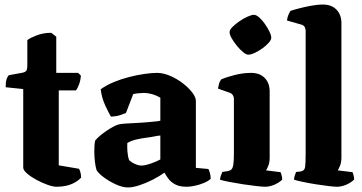

<svg xmlns="http://www.w3.org/2000/svg" viewBox="-20 -820 1591 843"><path d="M229 0Q213 0 189 -8.5Q165 -17 140 -30.5Q115 -44 98.5 -58.5Q82 -73 82 -84V-429L5 -437Q5 -463 10 -475.5Q15 -488 20 -490L80 -501Q89 -503 94.5 -508Q100 -513 100 -536V-644Q111 -653 140.5 -664.5Q170 -676 205 -676L227 -659V-500H323L335 -488Q334 -469 327.5 -450.5Q321 -432 313 -423H238V-94L327 -79Q330 -74 333 -64Q336 -54 336 -40Q325 -28 308 -18.5Q291 -9 271 -4.5Q251 0 229 0Z M542 3Q518 3 489.5 -10Q461 -23 437 -40.5Q413 -58 404 -73Q399 -89 396.5 -112Q394 -135 394 -156Q394 -171 395 -183Q396 -195 398 -203Q406 -213 419 -224Q432 -235 447.5 -245.5Q463 -256 477 -263.5Q491 -271 499 -273Q508 -276 531 -277.5Q554 -279 577 -280Q594 -281 609.5 -282Q625 -283 639.5 -284.5Q654 -286 665 -287Q676 -288 684 -290V-391Q663 -403 644.5 -407.5Q626 -412 612 -412Q603 -412 588 -410.5Q573 -409 565 -407L533 -324Q526 -321 509 -315Q492 -309 467 -308Q458 -323 442.5 -356Q427 -389 422 -428Q447 -446 479.5 -459.5Q512 -473 547.5 -482Q583 -491 615 -495.5Q647 -500 669 -500Q697 -500 727 -487Q757 -474 782.5 -454.5Q808 -435 824 -414Q840 -393 840 -377V-83L895 -78Q898 -72 901.5 -61Q905 -50 905 -35Q895 -25 876 -17Q857 -9 836 -4.5Q815 0 800 0Q769 0 750 -10Q731 -20 720 -34.5Q709 -49 702 -62Q680 -46 650.5 -31Q621 -16 592 -6.5Q563 3 542 3ZM601 -93Q611 -93 626 -97Q641 -101 657 -107.5Q673 -114 684 -120V-225Q671 -224 657.5 -221Q644 -218 627 -216Q602 -213 578.5 -207.5Q555 -202 539 -192Q538 -176 539.5 -154.5Q541 -133 547 -117Q557 -107 573 -100Q589 -93 601 -93Z M1145 0Q1134 0 1106.5 -3Q1079 -6 1046.5 -11Q1014 -16 986 -21.5Q958 -27 946 -31Q946 -38 949.5 -48Q953 -58 956 -65L981 -69Q991 -71 996.5 -76.5Q1002 -82 1004.5 -98Q1007 -114 1007 -147V-385Q1007 -395 1002 -402.5Q997 -410 988 -413L937 -431Q939 -443 942 -453.5Q945 -464 952 -472Q970 -480 1008 -490Q1046 -500 1082 -500Q1121 -500 1142.5 -477.5Q1164 -455 1164 -419V-128Q1164 -107 1158 -92Q1152 -77 1148 -72L1212 -64Q1214 -59 1216.5 -50.5Q1219 -42 1219 -32Q1214 -25 1200.5 -17Q1187 -9 1172.5 -4.5Q1158 0 1145 0ZM1070 -580Q1061 -580 1047.5 -591Q1034 -602 1020.5 -618.5Q1007 -635 997.5 -651.5Q988 -668 988 -679Q988 -689 1000.5 -701.5Q1013 -714 1031 -726.5Q1049 -739 1067 -747Q1085 -755 1095 -755Q1105 -755 1118 -743.5Q1131 -732 1143 -715Q1155 -698 1163 -681.5Q1171 -665 1171 -654Q1171 -645 1160 -632.5Q1149 -620 1132.5 -608Q1116 -596 1099 -588Q1082 -580 1070 -580Z M1461 0Q1449 0 1423 -3Q1397 -6 1366 -11Q1335 -16 1309 -21.5Q1283 -27 1271 -31Q1271 -39 1274 -48.5Q1277 -58 1280 -65L1300 -67Q1317 -70 1319.5 -86Q1322 -102 1322 -147V-685Q1322 -693 1318 -701Q1314 -709 1303 -712L1240 -730Q1242 -746 1247 -756.5Q1252 -767 1255 -772Q1266 -776 1290.5 -782.5Q1315 -789 1344 -794.5Q1373 -800 1398 -800Q1436 -800 1457.5 -777.5Q1479 -755 1479 -719V-128Q1479 -107 1473 -92.5Q1467 -78 1463 -72L1528 -64Q1530 -59 1532.5 -49.5Q1535 -40 1535 -32Q1529 -25 1516 -17Q1503 -9 1488 -4.5Q1473 0 1461 0Z"/></svg>

Font: Texturina 12pt ExtraBold
Style: Regular
Weight: 800
Designer: Guillermo Torres Carreño
Foundry: Omnibus-Type
Version: Version 1.002